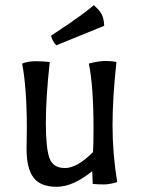

<svg xmlns="http://www.w3.org/2000/svg" viewBox="-20 -702 542 737"><path d="M82 -129 83 -210Q83 -363 65 -458Q88 -467 116 -467Q144 -467 171 -464Q156 -327 156 -231Q156 -135 169.5 -96Q183 -57 229.5 -57Q276 -57 337 -118Q339 -148 339 -207Q339 -372 321 -458Q359 -468 384 -468Q409 -468 427 -464Q412 -328 412 -219.5Q412 -111 430 -3Q400 6 378 6Q356 6 336 4L334 -45Q260 15 197.5 15Q135 15 108.5 -20.5Q82 -56 82 -129ZM196 -528Q181 -544 176 -565Q195 -578 224 -597Q253 -616 266 -626Q307 -654 340 -682Q361 -664 370 -647.5Q379 -631 380 -603Q320 -579 196 -528Z"/></svg>

Font: Port Lligat Sans
Style: Regular
Weight: 400
Designer: Dario Muhafara, Eduardo Rodriguez Tunni
Foundry: Tipo
Version: Version 1.002